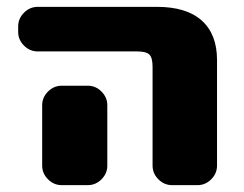

<svg xmlns="http://www.w3.org/2000/svg" viewBox="-20 -540 711 560"><path d="M236 -290Q259 -290 276 -273Q293 -256 293 -233V-190V-57Q293 -34 276 -17Q259 0 236 0H160Q137 0 120 -17Q103 -34 103 -57V-190V-233Q103 -256 120 -273Q137 -290 160 -290ZM438 -520Q524 -520 568.5 -480Q613 -440 613 -365V-57Q613 -34 596 -17Q579 0 556 0H482Q459 0 442 -17Q425 -34 425 -57V-345Q425 -372 415.5 -381Q406 -390 380 -390H90Q67 -390 50 -407Q33 -424 33 -447V-463Q33 -486 50 -503Q67 -520 90 -520Z"/></svg>

Font: Rounded Mplus 1c Black
Style: Regular
Weight: 900
Version: Version 1.059.20150529